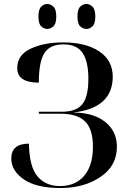

<svg xmlns="http://www.w3.org/2000/svg" viewBox="-20 -939 653 969"><path d="M285 10Q404 10 487 -46Q570 -102 570 -198Q570 -277 510.5 -324Q451 -371 348 -371Q549 -393 549 -552Q549 -634 481 -679.5Q413 -725 299 -725Q203 -725 135 -693.5Q67 -662 67 -595Q67 -522 176 -522Q176 -627 204 -671Q232 -715 300 -715Q368 -715 397 -671.5Q426 -628 426 -542Q426 -450 395 -412.5Q364 -375 292 -375H176V-365H287Q369 -365 409 -326.5Q449 -288 449 -199Q449 -104 405 -52Q361 0 282 0Q211 0 169.5 -48.5Q128 -97 126 -214Q37 -214 37 -139Q37 -77 100.5 -33.5Q164 10 285 10ZM417 -793Q432 -793 446.5 -806Q461 -819 461 -856Q461 -892 446.5 -905.5Q432 -919 417 -919Q399 -919 385 -905.5Q371 -892 371 -856Q371 -819 385 -806Q399 -793 417 -793ZM218 -793Q235 -793 249.5 -806Q264 -819 264 -856Q264 -892 249.5 -905.5Q235 -919 218 -919Q202 -919 188 -905.5Q174 -892 174 -856Q174 -819 188 -806Q202 -793 218 -793Z"/></svg>

Font: Noto Serif Display Semi
Style: Regular
Weight: 600
Designer: Monotype Design Team
Foundry: Monotype Imaging Inc.
Version: Version 1.900